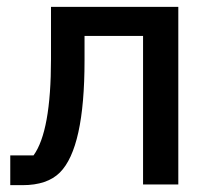

<svg xmlns="http://www.w3.org/2000/svg" viewBox="-20 -539 620 561"><path d="M10 2V-85H78Q129 -155 129 -366V-519H501V0H398V-434H227V-362Q227 -107 155 -35Q118 2 46 2Z"/></svg>

Font: Anuphan Medium
Style: Regular
Weight: 500
Designer: Mike Abbink, Paul van der Laan, Pieter van Rosmalen, Mint Tantisuwanna
Foundry: Bold Monday; Cadson Demak
Version: Version 3.002;hotconv 1.0.109;makeotfexe 2.5.65596